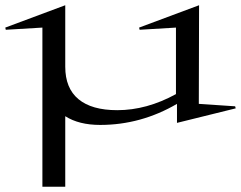

<svg xmlns="http://www.w3.org/2000/svg" viewBox="-65 -455 916 730"><path d="M96.2 -350.1 -43 -341.8 -44.9 -350.1 183.1 -435.1V-201.2Q183.1 -119.6 233.4 -77.9Q283.7 -36.1 380.9 -36.1Q492.7 -36.1 604 -97.2V-350.1L465.8 -341.8L463.9 -350.1L691.9 -435.1L690.9 -60.1L829.1 -50.8L831.1 -43L607.9 12.2V-60.1Q470.7 20 315.9 20Q234.9 20 183.1 -13.2V254.9H96.2Z"/></svg>

Font: Halibut Exp
Style: Regular
Weight: 400
Width: 7
Designer: Matteo Maggi
Foundry: Collletttivo
Version: Version 3.080 | FøM Fix